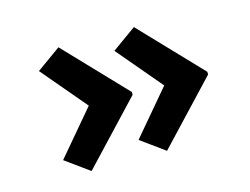

<svg xmlns="http://www.w3.org/2000/svg" viewBox="-70 -599 879 676"><g transform="rotate(-15 369.0 -261.5)"><path d="M463 -36 376 -99 530 -281 529 -242 375 -424 463 -487 672 -268V-258ZM188 -36 101 -99 255 -281 254 -242 100 -424 188 -487 397 -268V-258Z"/></g></svg>

Font: Lexend Giga SemiBold
Style: Regular
Weight: 600
Designer: Bonnie Shaver-Troup, Thomas Jockin
Foundry: Lexend
Version: Version 1.007